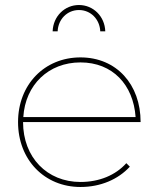

<svg xmlns="http://www.w3.org/2000/svg" viewBox="-20 -746 629 766"><path d="M295 -706C342 -706 378 -669 380 -621H400C398 -681 352 -726 295 -726C238 -726 192 -681 190 -621H210C212 -669 248 -706 295 -706ZM301 -20C168 -20 72 -118 72 -259H541C541 -409 445 -517 301 -517C158 -517 52 -409 52 -259C52 -108 158 0 301 0C381 0 451 -30 498 -81L484 -95C441 -47 376 -20 301 -20ZM301 -497C429 -497 512 -408 521 -279H73C81 -408 174 -497 301 -497Z"/></svg>

Font: Montserrat Thin
Style: Regular
Weight: 250
Designer: Julieta Ulanovsky
Foundry: Julieta Ulanovsky
Version: Version 4.000